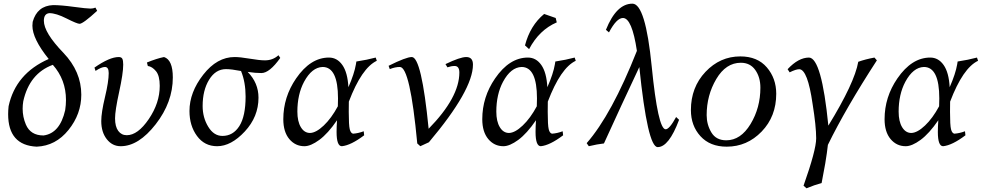

<svg xmlns="http://www.w3.org/2000/svg" viewBox="-20 -790 5408 1047"><path d="M217.3 -51.3Q306.6 -63 335.4 -189Q339.8 -217.8 339.8 -244.6Q339.8 -355.5 268.1 -436.5Q140.6 -389.6 106.9 -237.8Q103.5 -217.3 103.5 -197.3Q103.5 -152.3 121.1 -110.8Q146.5 -51.3 217.3 -51.3ZM180.2 9.8Q24.4 2.4 24.4 -167.5Q24.4 -188 26.9 -210.9Q65.4 -389.2 245.6 -468.3Q156.7 -578.6 156.7 -649.9Q156.7 -660.6 158.2 -670.9Q182.6 -758.3 269.5 -762.2Q312.5 -762.2 382.1 -752.7Q451.7 -743.2 473.1 -743.2Q488.3 -743.2 500.5 -748.5L509.8 -731Q433.1 -660.6 414.1 -660.2Q400.4 -660.2 343 -689.2Q285.6 -718.3 249 -718.3Q219.2 -715.3 219.2 -676.8Q219.2 -612.3 325.7 -502Q423.3 -399.9 423.3 -273.4Q423.3 -168 353.5 -81.3Q283.7 5.4 180.2 9.8Z M638.2 7.3Q592.3 7.3 562.3 -31Q532.2 -69.3 532.2 -129.9Q532.2 -175.8 552.5 -260.5Q572.8 -345.2 572.8 -391.6Q572.8 -424.8 552.2 -424.8Q533.2 -424.8 501 -403.3L495.1 -421.4Q577.6 -479 627.4 -479Q642.1 -479 647 -469.7Q651.9 -460.4 651.9 -437.5Q651.9 -389.6 629.6 -288.1Q607.4 -186.5 607.4 -144.5Q607.4 -99.6 624.8 -76.2Q642.1 -52.7 671.4 -52.7Q731.4 -52.7 791.3 -140.6Q851.1 -228.5 851.1 -321.8Q851.1 -377 830.6 -401.9Q810.1 -426.8 786.1 -430.2L781.2 -449.2Q835 -471.2 874.5 -479Q922.4 -463.4 922.4 -367.7Q922.4 -232.4 829.1 -112.5Q735.8 7.3 638.2 7.3Z M1192.9 -48.8Q1251 -48.8 1285.2 -102.5Q1319.3 -156.2 1319.3 -263.7Q1319.3 -341.8 1294.4 -402.8Q1241.7 -413.1 1212.4 -413.1Q1155.8 -413.1 1120.4 -355.5Q1085 -297.9 1085 -211.9Q1085 -148.9 1115.5 -98.9Q1146 -48.8 1192.9 -48.8ZM1164.1 7.3Q1095.2 7.3 1054.2 -48.6Q1013.2 -104.5 1013.2 -184.6Q1013.2 -286.6 1088.4 -382.8Q1163.6 -479 1259.3 -479Q1289.1 -479 1342.3 -470Q1395.5 -460.9 1424.8 -460.9Q1467.8 -460.9 1498.5 -488.8L1508.3 -474.1Q1449.7 -391.6 1405.3 -391.6Q1372.6 -391.6 1330.6 -397.9Q1389.6 -337.9 1389.6 -257.3Q1389.6 -153.3 1314.9 -73Q1240.2 7.3 1164.1 7.3Z M1670.9 -64.9Q1703.6 -65.9 1745.4 -105.5Q1787.1 -145 1822.3 -210.4L1823.2 -253.4Q1823.2 -424.8 1739.3 -424.8Q1680.7 -422.9 1638.2 -344.2Q1601.6 -275.4 1601.6 -181.2Q1601.6 -127.9 1620.6 -96.4Q1639.6 -64.9 1670.9 -64.9ZM1844.2 7.3Q1815.4 7.3 1815.4 -70.3Q1815.4 -97.2 1817.9 -134.3Q1768.1 -61.5 1721.2 -27.1Q1674.3 7.3 1640.1 7.3Q1590.3 7.3 1557.6 -31.7Q1524.9 -70.8 1524.9 -140.1Q1524.9 -260.7 1594.7 -362.3Q1672.9 -476.1 1773.9 -476.1Q1818.4 -476.1 1846.9 -435.5Q1875.5 -395 1879.9 -314.5Q1912.1 -387.7 1920.9 -439.5L1923.3 -454.6Q1981.4 -463.4 2028.8 -476.1L2034.7 -458.5Q1952.1 -419.4 1882.3 -235.8L1881.8 -179.7Q1881.8 -106.9 1887.2 -85.2Q1892.6 -63.5 1905.3 -61Q1934.1 -63 1963.4 -74.2L1965.8 -52.2Q1893.6 2.4 1844.2 7.3Z M2272 7.3 2255.4 -7.8Q2216.3 -424.8 2160.6 -424.8Q2134.3 -424.8 2105.5 -413.1L2099.1 -431.2Q2194.8 -479 2225.6 -479Q2278.8 -479 2317.4 -87.9Q2484.9 -258.8 2484.9 -394.5Q2484.9 -430.2 2459 -430.2Q2440.9 -430.2 2419.9 -422.9L2409.2 -440.4Q2489.3 -479 2522.5 -479Q2559.1 -479 2559.1 -437.5Q2559.1 -299.3 2318.8 -14.2Z M2755.9 -64.9Q2788.6 -65.9 2830.3 -105.5Q2872.1 -145 2907.2 -210.4L2908.2 -253.4Q2908.2 -424.8 2824.2 -424.8Q2765.6 -422.9 2723.1 -344.2Q2686.5 -275.4 2686.5 -181.2Q2686.5 -127.9 2705.6 -96.4Q2724.6 -64.9 2755.9 -64.9ZM2929.2 7.3Q2900.4 7.3 2900.4 -70.3Q2900.4 -97.2 2902.8 -134.3Q2853 -61.5 2806.2 -27.1Q2759.3 7.3 2725.1 7.3Q2675.3 7.3 2642.6 -31.7Q2609.9 -70.8 2609.9 -140.1Q2609.9 -260.7 2679.7 -362.3Q2757.8 -476.1 2858.9 -476.1Q2903.3 -476.1 2931.9 -435.5Q2960.4 -395 2964.8 -314.5Q2997.1 -387.7 3005.9 -439.5L3008.3 -454.6Q3066.4 -463.4 3113.8 -476.1L3119.6 -458.5Q3037.1 -419.4 2967.3 -235.8L2966.8 -179.7Q2966.8 -106.9 2972.2 -85.2Q2977.5 -63.5 2990.2 -61Q3019 -63 3048.3 -74.2L3050.8 -52.2Q2978.5 2.4 2929.2 7.3ZM2865.2 -522 2842.8 -542.5Q2871.1 -650.9 2947.3 -713.9L3010.3 -691.9L3016.1 -668Q2919.9 -626.5 2865.2 -522Z M3566.4 12.2Q3511.2 12.2 3466.3 -424.3Q3367.2 -213.9 3273.4 -7.8Q3237.8 -3.9 3190.9 7.3L3179.2 -9.3Q3315.9 -165.5 3453.1 -512.7Q3426.3 -691.9 3377 -691.9Q3342.3 -691.9 3300.8 -613.3L3284.2 -627.4Q3341.3 -770 3428.7 -770Q3500 -770 3533.9 -427.5Q3567.9 -85 3609.9 -85Q3630.4 -85 3667 -151.9L3683.1 -136.7Q3627.4 12.2 3566.4 12.2Z M3940.4 -24.9Q4019 -24.9 4072.8 -113.5Q4126.5 -202.1 4126.5 -312Q4126.5 -369.1 4098.6 -408.4Q4070.8 -447.8 4020 -447.8Q3938.5 -447.8 3886 -359.1Q3833.5 -270.5 3833.5 -162.1Q3833.5 -110.8 3859.1 -67.9Q3884.8 -24.9 3940.4 -24.9ZM3942.9 9.8Q3851.6 9.8 3799.6 -47.4Q3747.6 -104.5 3747.6 -189.9Q3747.6 -314 3827.1 -398.2Q3906.7 -482.4 4017.1 -482.4Q4110.4 -482.4 4161.6 -422.6Q4212.9 -362.8 4212.9 -278.8Q4212.9 -154.8 4133.3 -72.5Q4053.7 9.8 3942.9 9.8Z M4377.9 236.8 4361.8 222.7Q4430.7 27.8 4430.7 -35.6Q4430.7 -102.1 4411.1 -223.6Q4384.3 -410.6 4338.9 -412.6Q4320.3 -412.6 4286.1 -395.5L4274.9 -412.6Q4334 -476.1 4391.6 -476.1Q4460.4 -474.1 4497.1 -105Q4640.1 -337.9 4660.2 -453.1Q4700.2 -467.3 4748.5 -476.1L4761.7 -460.9Q4591.8 -199.2 4494.6 0Q4490.2 41 4480 102.5L4460.4 208Q4420.9 218.8 4377.9 236.8Z M4949.7 -64.9Q4982.4 -65.9 5024.2 -105.5Q5065.9 -145 5101.1 -210.4L5102.1 -253.4Q5102.1 -424.8 5018.1 -424.8Q4959.5 -422.9 4917 -344.2Q4880.4 -275.4 4880.4 -181.2Q4880.4 -127.9 4899.4 -96.4Q4918.5 -64.9 4949.7 -64.9ZM5123 7.3Q5094.2 7.3 5094.2 -70.3Q5094.2 -97.2 5096.7 -134.3Q5046.9 -61.5 5000 -27.1Q4953.1 7.3 4918.9 7.3Q4869.1 7.3 4836.4 -31.7Q4803.7 -70.8 4803.7 -140.1Q4803.7 -260.7 4873.5 -362.3Q4951.7 -476.1 5052.7 -476.1Q5097.2 -476.1 5125.7 -435.5Q5154.3 -395 5158.7 -314.5Q5190.9 -387.7 5199.7 -439.5L5202.1 -454.6Q5260.3 -463.4 5307.6 -476.1L5313.5 -458.5Q5231 -419.4 5161.1 -235.8L5160.6 -179.7Q5160.6 -106.9 5166 -85.2Q5171.4 -63.5 5184.1 -61Q5212.9 -63 5242.2 -74.2L5244.6 -52.2Q5172.4 2.4 5123 7.3Z"/></svg>

Font: Kelvinch
Style: Italic
Weight: 400
Italic angle: -10°
Designer: Paul James Miller
Foundry: High-Logic / Made with FontCreator
Version: Version 3.40;July 22, 2017;FontCreator 11.0.0.2388 64-bit